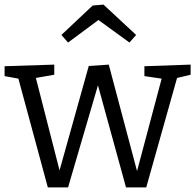

<svg xmlns="http://www.w3.org/2000/svg" viewBox="-25 -813 849 835"><path d="M603 -525 804 -532V-488L745 -474L611 2H523L401 -442L271 2H183L55 -471L-5 -482V-525L211 -532V-488L131 -474L234 -72L361 -526L448 -532L571 -69L678 -471L603 -482ZM271 -628 242 -661 378 -789 425 -793 567 -661 538 -628 403 -726Z"/></svg>

Font: Bitter
Style: Regular
Weight: 400
Designer: Sol Matas, and Bitter project Authors
Foundry: Sol Matas
Version: Version 2.001